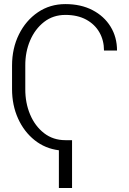

<svg xmlns="http://www.w3.org/2000/svg" viewBox="-20 -742 645 958"><path d="M339.5 -42.6V196H273.8V7.8Q205.3 -0.7 152.5 -42.8Q99.8 -84.9 70 -150.9Q40.1 -217 40.1 -297.9V-414.8Q40.1 -500.7 74.4 -570.1Q108.7 -639.6 168.9 -680.6Q229 -721.6 306.5 -721.6Q383.5 -721.6 441.4 -691.6Q499.3 -661.6 531.6 -609.2Q563.9 -556.8 563.9 -489.7H498.9Q498.9 -540.5 476 -580.6Q453.1 -620.7 410 -644.2Q366.8 -667.6 306.5 -667.6Q245 -667.6 199.9 -632.5Q154.8 -597.3 130.3 -540Q105.8 -482.6 106.2 -414.8V-297.9Q105.8 -228.7 130.3 -170.6Q154.8 -112.6 199.9 -77.6Q245 -42.6 306.5 -42.6Z"/></svg>

Font: Inter UI Extra Light
Style: Regular
Weight: 200
Designer: Rasmus Andersson
Foundry: rsms
Version: 3.2;8d6f07862